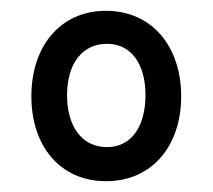

<svg xmlns="http://www.w3.org/2000/svg" viewBox="-20 -753 394 355"><path d="M176 -418C261 -418 315 -483 315 -575C315 -667 261 -733 176 -733C91 -733 38 -667 38 -575C38 -483 91 -418 176 -418ZM178 -481C130 -481 104 -521 104 -577C104 -634 131 -672 178 -672C223 -672 249 -634 249 -577C249 -521 224 -481 178 -481Z"/></svg>

Font: Noto Serif Khmer Condensed Black
Style: Regular
Weight: 900
Width: 3
Designer: Danh Hong and the Monotype Design Team
Foundry: Monotype Imaging Inc.
Version: Version 2.004